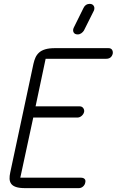

<svg xmlns="http://www.w3.org/2000/svg" viewBox="-20 -973 604 993"><path d="M110 0Q80 0 62.5 -6Q45 -12 37.5 -23Q30 -34 29.5 -48.5Q29 -63 33 -81L153 -643Q157 -661 163.5 -675.5Q170 -690 182 -701Q194 -712 214 -718Q234 -724 264 -724H541Q554 -724 559.5 -715.5Q565 -707 563 -695Q556 -669 529 -669H216L164 -423H392Q404 -423 410.5 -414Q417 -405 415 -394Q412 -382 402 -373.5Q392 -365 380 -365H152L85 -54H398Q411 -54 417.5 -47.5Q424 -41 421 -29Q419 -17 409.5 -8.5Q400 0 387 0ZM412 -932Q422 -953 444 -953Q458 -953 464.5 -943Q471 -933 466 -919L414 -815Q409 -807 400.5 -801Q392 -795 382 -795Q366 -795 360.5 -806Q355 -817 362 -831Z"/></svg>

Font: VDS
Style: Thin Italic
Weight: 100
Width: 0
Designer: artmaker
Foundry: artmaker
Version: Version 1.000 2012 initial release